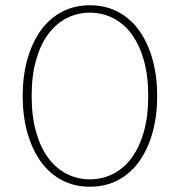

<svg xmlns="http://www.w3.org/2000/svg" viewBox="-20 -698 682 728"><path d="M321 10Q261 10 213.5 -15.5Q166 -41 133.5 -87Q101 -133 83.5 -196Q66 -259 66 -334Q66 -409 83.5 -472Q101 -535 133.5 -581Q166 -627 213.5 -652.5Q261 -678 321 -678Q381 -678 428.5 -652.5Q476 -627 508.5 -581Q541 -535 558.5 -472Q576 -409 576 -334Q576 -259 558.5 -196Q541 -133 508.5 -87Q476 -41 428.5 -15.5Q381 10 321 10ZM321 -18Q368 -18 408.5 -38.5Q449 -59 478.5 -98.5Q508 -138 525 -197Q542 -256 542 -334Q542 -412 525 -471Q508 -530 478.5 -569.5Q449 -609 408.5 -629.5Q368 -650 321 -650Q274 -650 233.5 -629.5Q193 -609 163.5 -569.5Q134 -530 117 -471Q100 -412 100 -334Q100 -256 117 -197Q134 -138 163.5 -98.5Q193 -59 233.5 -38.5Q274 -18 321 -18Z"/></svg>

Font: Celebes Thin
Style: Regular
Weight: 250
Designer: Anugrah Pasau
Foundry: Lafontype
Version: Version 1.000; ttfautohint (v1.8.4)